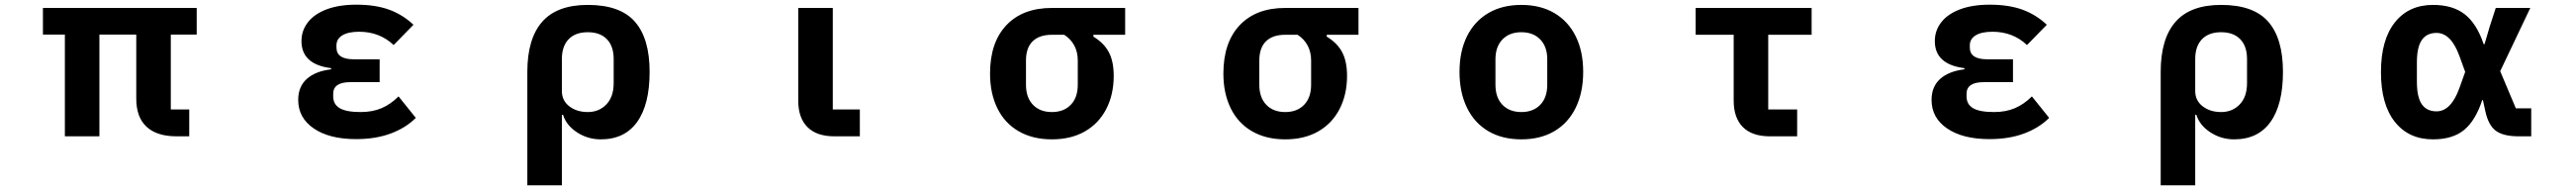

<svg xmlns="http://www.w3.org/2000/svg" viewBox="-20 -584 11040 814"><path d="M258 0V-436H164V-550H823V-436H712V-115H791V0H737Q652 0 608 -41Q564 -82 564 -161V-436H406V0Z M1258 -156Q1258 -213 1295 -246Q1332 -279 1399 -287V-292Q1272 -308 1272 -408Q1272 -453 1299.5 -488.5Q1327 -524 1380 -544Q1433 -564 1507 -564Q1588 -564 1646.5 -543Q1705 -522 1752 -478L1667 -391Q1607 -448 1519 -448Q1472 -448 1447 -432.5Q1422 -417 1422 -390V-380Q1422 -330 1496 -330H1607V-232H1481Q1408 -232 1408 -182V-171Q1408 -137 1436 -120.5Q1464 -104 1526 -104Q1576 -104 1615 -120.5Q1654 -137 1688 -171L1762 -79Q1719 -36 1654.5 -12Q1590 12 1506 12Q1392 12 1325 -33.5Q1258 -79 1258 -156Z M2240 -276Q2240 -418 2303.5 -490.5Q2367 -563 2499 -563Q2638 -563 2701 -491Q2764 -419 2764 -276Q2764 -136 2710.5 -61.5Q2657 13 2555 13Q2499 13 2453 -17Q2407 -47 2393 -92H2388V210H2240ZM2610 -228V-331Q2610 -386 2581 -416Q2552 -446 2499 -446Q2446 -446 2417 -416Q2388 -386 2388 -331V-194Q2388 -153 2420 -128.5Q2452 -104 2499 -104Q2547 -104 2578.5 -136.5Q2610 -169 2610 -228Z M3556 0Q3480 0 3440.5 -39.5Q3401 -79 3401 -153V-550H3549V-115H3665V0Z M4223 -269Q4223 -402 4293 -476Q4363 -550 4488 -550H4802V-435H4666V-427Q4711 -400 4732 -360.5Q4753 -321 4753 -259Q4753 -179 4721 -117Q4689 -55 4629.5 -21Q4570 13 4488 13Q4406 13 4346 -21.5Q4286 -56 4254.5 -120Q4223 -184 4223 -269ZM4599 -221V-325Q4599 -361 4584 -389Q4569 -417 4541 -435H4488Q4434 -435 4405.5 -407Q4377 -379 4377 -325V-221Q4377 -166 4407 -135Q4437 -104 4488 -104Q4539 -104 4569 -135Q4599 -166 4599 -221Z M5223 -269Q5223 -402 5293 -476Q5363 -550 5488 -550H5802V-435H5666V-427Q5711 -400 5732 -360.5Q5753 -321 5753 -259Q5753 -179 5721 -117Q5689 -55 5629.5 -21Q5570 13 5488 13Q5406 13 5346 -21.5Q5286 -56 5254.5 -120Q5223 -184 5223 -269ZM5599 -221V-325Q5599 -361 5584 -389Q5569 -417 5541 -435H5488Q5434 -435 5405.5 -407Q5377 -379 5377 -325V-221Q5377 -166 5407 -135Q5437 -104 5488 -104Q5539 -104 5569 -135Q5599 -166 5599 -221Z M6235 -276Q6235 -364 6267 -428.5Q6299 -493 6358.5 -528Q6418 -563 6500 -563Q6582 -563 6641.5 -528Q6701 -493 6733 -428.5Q6765 -364 6765 -276Q6765 -188 6733 -122.5Q6701 -57 6641.5 -22Q6582 13 6500 13Q6418 13 6358.5 -22Q6299 -57 6267 -122.5Q6235 -188 6235 -276ZM6611 -221V-330Q6611 -384 6581 -415Q6551 -446 6500 -446Q6449 -446 6419 -415Q6389 -384 6389 -330V-221Q6389 -166 6419 -135Q6449 -104 6500 -104Q6551 -104 6581 -135Q6611 -166 6611 -221Z M7565 0Q7489 0 7449.5 -39.5Q7410 -79 7410 -153V-435H7247V-550H7744V-435H7558V-115H7682V0Z M8258 -156Q8258 -213 8295 -246Q8332 -279 8399 -287V-292Q8272 -308 8272 -408Q8272 -453 8299.5 -488.5Q8327 -524 8380 -544Q8433 -564 8507 -564Q8588 -564 8646.5 -543Q8705 -522 8752 -478L8667 -391Q8607 -448 8519 -448Q8472 -448 8447 -432.5Q8422 -417 8422 -390V-380Q8422 -330 8496 -330H8607V-232H8481Q8408 -232 8408 -182V-171Q8408 -137 8436 -120.5Q8464 -104 8526 -104Q8576 -104 8615 -120.5Q8654 -137 8688 -171L8762 -79Q8719 -36 8654.5 -12Q8590 12 8506 12Q8392 12 8325 -33.5Q8258 -79 8258 -156Z M9240 -276Q9240 -418 9303.5 -490.5Q9367 -563 9499 -563Q9638 -563 9701 -491Q9764 -419 9764 -276Q9764 -136 9710.5 -61.5Q9657 13 9555 13Q9499 13 9453 -17Q9407 -47 9393 -92H9388V210H9240ZM9610 -228V-331Q9610 -386 9581 -416Q9552 -446 9499 -446Q9446 -446 9417 -416Q9388 -386 9388 -331V-194Q9388 -153 9420 -128.5Q9452 -104 9499 -104Q9547 -104 9578.5 -136.5Q9610 -169 9610 -228Z M10184 -275Q10184 -413 10243.5 -488Q10303 -563 10407 -563Q10492 -563 10543.5 -522.5Q10595 -482 10624 -395H10628L10650 -470L10676 -550H10824L10695 -279L10762 -120H10828V0H10774Q10708 0 10676 -24Q10644 -48 10631 -109L10621 -155H10618Q10589 -67 10540 -27Q10491 13 10407 13Q10303 13 10243.5 -62Q10184 -137 10184 -275ZM10521 -209 10545 -276 10521 -342Q10485 -443 10422 -443Q10380 -443 10359 -412.5Q10338 -382 10338 -317V-234Q10338 -168 10359 -137.5Q10380 -107 10422 -107Q10485 -107 10521 -209Z"/></svg>

Font: IBM Plex Sans JP
Style: Bold
Weight: 700
Designer: Mike Abbink; Paul van der Laan; Pieter van Rosmalen; Wujin Sim; Yejin Wi; Jinhee Kim; Boomi Park; Yona Kim; Kichan Ma
Foundry: Sandoll Inc.
Version: Version 1.001